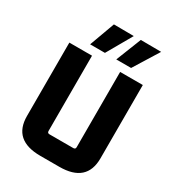

<svg xmlns="http://www.w3.org/2000/svg" viewBox="-203 -972 1002 1100"><g transform="rotate(30 298.0 -421.5)"><path d="M163 -686 224 -853 356 -852 261 -686ZM336 -686 402 -853 537 -852 434 -686ZM361 10H235Q55 10 55 -150V-635H205V-137Q205 -123 219 -123H377Q391 -123 391 -137V-635H541V-150Q541 10 361 10Z"/></g></svg>

Font: Gemunu Libre ExtraBold
Style: Regular
Weight: 800
Designer: Puspanada Ekanayake, Sola Matas, Pathum Egodawatta, Kosala Senevirathne
Foundry: mooniak
Version: Version 1.100